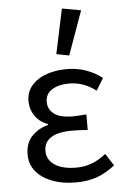

<svg xmlns="http://www.w3.org/2000/svg" viewBox="-55 -810 558 861"><g transform="rotate(-5 224.0 -379.0)"><path d="M251.5 12Q191.4 12 145.2 -5.7Q99 -23.4 72.8 -55.2Q46.6 -87 46.6 -130.5Q46.6 -184.5 77.3 -215.1Q108 -245.7 149.4 -255.7V-259.7Q110.6 -274.1 91 -303.8Q71.4 -333.5 71.4 -368Q71.4 -411.7 96.8 -440.5Q122.2 -469.4 164 -483.7Q205.7 -498 255 -498Q299.7 -498 340.1 -483.9Q380.5 -469.8 413.3 -444.2L380.1 -389.9Q351.6 -411.5 321.9 -422Q292.3 -432.6 257.9 -432.6Q213.3 -432.6 182.9 -414.2Q152.5 -395.8 152.5 -358.6Q152.5 -325.8 179.2 -305.1Q206 -284.4 263.4 -284.4Q278 -284.4 292.2 -285.5Q306.3 -286.6 324.7 -287.6V-217.6Q304.9 -219.6 288.1 -220.2Q271.3 -220.8 254.3 -220.8Q191.1 -220.8 159.4 -200.4Q127.7 -180 127.7 -140.7Q127.7 -100.3 162.7 -77.2Q197.6 -54 259.8 -54Q295 -54 326.9 -65.4Q358.9 -76.7 393.6 -103.8L428.4 -49.2Q384.3 -15.2 343.7 -1.6Q303 12 251.5 12ZM271.2 -557.8 214.1 -568.9 256.8 -770.4 341.9 -755Z"/></g></svg>

Font: Source Sans 3 Variable
Style: Regular
Weight: 200
Designer: Paul D. Hunt
Foundry: Adobe Systems Incorporated
Version: Version 3.026